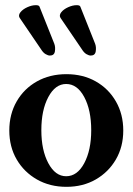

<svg xmlns="http://www.w3.org/2000/svg" viewBox="-20 -712 513 743"><path d="M237 11Q173 11 123 -17.5Q73 -46 44.5 -95Q16 -144 16 -207Q16 -270 44.5 -319.5Q73 -369 123 -397Q173 -425 237 -425Q301 -425 350.5 -397Q400 -369 428.5 -319.5Q457 -270 457 -207Q457 -144 428.5 -95Q400 -46 350.5 -17.5Q301 11 237 11ZM236 -30Q279 -30 306 -80.5Q333 -131 333 -208Q333 -286 306 -336.5Q279 -387 236 -387Q194 -387 167 -336.5Q140 -286 140 -208Q140 -131 167 -80.5Q194 -30 236 -30ZM173 -497Q166 -497 156.5 -502.5Q147 -508 139 -521L56 -643Q50 -653 59 -664.5Q68 -676 85.5 -684Q103 -692 119 -692Q131 -692 133 -686L190 -543Q195 -530 192.5 -513.5Q190 -497 173 -497ZM331 -497Q324 -497 314.5 -502.5Q305 -508 297 -521L214 -643Q208 -653 217 -664.5Q226 -676 243.5 -684Q261 -692 277 -692Q289 -692 291 -686L348 -543Q353 -530 350.5 -513.5Q348 -497 331 -497Z"/></svg>

Font: Junicode
Style: Bold
Weight: 700
Designer: Peter S. Baker
Version: Version 2.100; ttfautohint (v1.8.4)